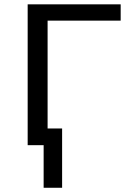

<svg xmlns="http://www.w3.org/2000/svg" viewBox="-20 -679 640 898"><path d="M202.6 -78.1H270.5V199.2H184.1V0H109.4V-658.7H544.4V-582.5H202.6Z"/></svg>

Font: Liberation Mono
Style: Regular
Weight: 400
Monospace: yes
Designer: Steve Matteson
Foundry: Ascender Corporation
Version: Version 2.1.5